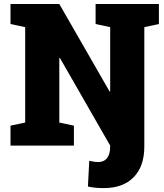

<svg xmlns="http://www.w3.org/2000/svg" viewBox="-20 -731 821 964"><path d="M501 213.4Q478.5 213.4 460.2 211.7Q441.9 210 421.4 205.6L428.2 76.2Q442.4 79.1 450.9 80.8Q459.5 82.5 473.1 82.5Q502.4 82.5 517.8 62.3Q533.2 42 533.2 4.9V0L280.8 -439.9H277.8V-115.7L351.1 -100.1V0H32.7V-100.1L106.4 -115.7V-594.7L32.7 -610.4V-710.9H277.8L530.3 -271.5L533.2 -272V-594.7L460 -610.4V-710.9H777.8V-610.4L704.6 -594.7V4.9Q704.6 104.5 650.9 158.9Q597.2 213.4 501 213.4Z"/></svg>

Font: Roboto Slab LO Black
Style: Regular
Weight: 900
Designer: Google
Version: Version 2.000